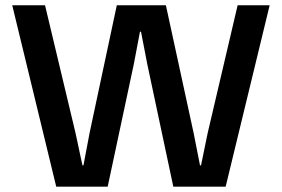

<svg xmlns="http://www.w3.org/2000/svg" viewBox="-20 -700 1056 720"><path d="M602.1 -680.2 706.1 -201.2 730 -80.1H733.9L758.8 -201.2L871.1 -680.2H991.2L826.2 0H629.9L532.2 -460L508.8 -581.1H504.9L481.9 -460L383.8 0H190.9L25.9 -680.2H148.9L263.2 -201.2L289.1 -80.1H293L315.9 -201.2L418 -680.2Z"/></svg>

Font: TASA Orbiter Deck SemiBold
Style: Regular
Weight: 600
Designer: Weizhong Zhang
Version: Version 1.000;Glyphs 3.1.2 (3151)